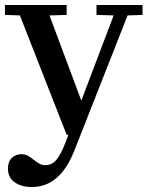

<svg xmlns="http://www.w3.org/2000/svg" viewBox="-20 -542 593 772"><path d="M66 78Q81 78 92 84Q103 90 116 101Q132 113 141 117.5Q150 122 163 122Q193 122 213 92.5Q233 63 255 0H248L60 -480L0 -482V-522H248V-482L179 -480L306 -140H308L437 -480L368 -482V-522H553V-482L493 -480L304 0L277 68Q220 210 108 210Q66 210 39 191Q12 172 12 136Q12 108 27.5 93Q43 78 66 78Z"/></svg>

Font: Minipax
Style: Bold
Weight: 500
Designer: Raphaël Ronot, Igor Stepanchenko (Cyrillic)
Foundry: steppetype
Version: Version 1.002